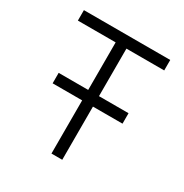

<svg xmlns="http://www.w3.org/2000/svg" viewBox="-161 -820 909 948"><g transform="rotate(30 293.0 -346.5)"><path d="M262.2 0V-303.2H93.8V-362.8H262.2V-633.8H46.9V-693.4H539.1V-633.8H323.7V-362.8H492.2V-303.2H323.7V0Z"/></g></svg>

Font: Caskaydia Cove Light
Style: Regular
Weight: 300
Monospace: yes
Designer: Aaron Bell
Foundry: Saja Typeworks
Version: Version 4.300; ttfautohint (v1.8.3)